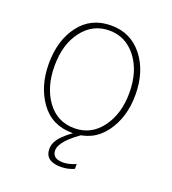

<svg xmlns="http://www.w3.org/2000/svg" viewBox="-127 -602 786 879"><g transform="rotate(20 265.5 -162.0)"><path d="M84 -244.1Q84 -140.6 133.3 -73.2Q182.6 -5.9 265.6 -5.9Q347.7 -5.9 397.9 -73.7Q448.2 -141.6 448.2 -244.1Q448.2 -348.6 397 -415Q345.7 -481.4 265.6 -481.4Q185.5 -481.4 134.8 -415.5Q84 -349.6 84 -244.1ZM55.7 -244.1Q55.7 -358.4 111.8 -432.1Q168 -505.9 265.6 -505.9Q361.3 -505.9 419.4 -432.1Q477.5 -358.4 477.5 -244.1Q477.5 -134.8 421.4 -58.6Q365.2 17.6 265.6 17.6Q165 17.6 110.4 -58.6Q55.7 -134.8 55.7 -244.1ZM191.4 121.1Q191.4 86.9 225.1 53.7Q258.8 20.5 297.9 0H327.1Q218.8 70.3 218.8 119.1Q218.8 159.2 271.5 159.2Q297.9 159.2 333 144.5V168Q302.7 181.6 268.6 181.6Q191.4 181.6 191.4 121.1Z"/></g></svg>

Font: Gothic A1 Thin
Style: Regular
Weight: 250
Designer: HanYang I&C Co.,Ltd.
Foundry: HanYang I&C Co.,Ltd.
Version: Version 2.50